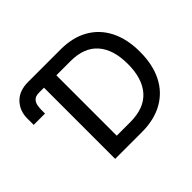

<svg xmlns="http://www.w3.org/2000/svg" viewBox="-154 -966 1204 1204"><g transform="rotate(-45 448.0 -363.5)"><path d="M44 -512.1V-568.2Q44 -636.7 87.4 -682Q130.7 -727.3 209.9 -727.3H497.5Q604.8 -727.3 681.3 -683.8Q757.8 -640.3 798.8 -559.1Q839.8 -478 839.8 -364.7Q839.8 -251.1 798.7 -169.4Q757.5 -87.7 679.2 -43.9Q600.9 0 490.1 0H254.6V-631.4H210.9Q182.2 -631.4 168 -619Q153.8 -606.5 149.1 -586.6Q144.5 -566.8 144.5 -544.4V-512.1ZM364.3 -95.9H484Q608.3 -95.9 670.1 -165.7Q731.9 -235.4 731.9 -364.7Q731.9 -493.3 671 -562.3Q610.1 -631.4 490.8 -631.4H364.3Z"/></g></svg>

Font: Inter UI Medium
Style: Regular
Weight: 500
Designer: Rasmus Andersson
Foundry: rsms
Version: 3.2;8d6f07862